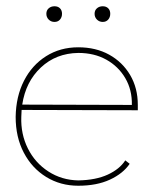

<svg xmlns="http://www.w3.org/2000/svg" viewBox="-20 -576 520 613"><path d="M401 -241Q402 -289 380 -326.5Q358 -364 319.5 -385.5Q281 -407 230 -407Q159 -406 110.5 -360.5Q62 -315 51 -242ZM230 17Q173 17 127.5 -11Q82 -39 56 -88.5Q30 -138 30 -203Q31 -268 56.5 -318Q82 -368 127 -396.5Q172 -425 230 -425Q286 -425 328.5 -401.5Q371 -378 395.5 -336.5Q420 -295 420 -241V-224L49 -225L48 -203Q46 -148 69 -102Q92 -56 134.5 -28.5Q177 -1 230 0Q286 -1 324 -18.5Q362 -36 380 -64L394 -53Q373 -22 331 -2.5Q289 17 230 17ZM308 -506Q297 -506 289.5 -513.5Q282 -521 282 -532Q282 -543 289.5 -549.5Q297 -556 308 -556Q319 -556 325.5 -549.5Q332 -543 332 -532Q332 -521 325.5 -513.5Q319 -506 308 -506ZM154 -506Q143 -506 135.5 -513.5Q128 -521 128 -532Q128 -543 135.5 -549.5Q143 -556 154 -556Q165 -556 171.5 -549.5Q178 -543 178 -532Q178 -521 171.5 -513.5Q165 -506 154 -506Z"/></svg>

Font: Grandiflora One
Style: Regular
Weight: 400
Designer: Haesung Cho
Foundry: JAMO
Version: Version 1.000; ttfautohint (v1.8.4.7-5d5b);gftools[0.9.28]